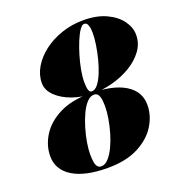

<svg xmlns="http://www.w3.org/2000/svg" viewBox="-137 -877 944 1004"><g transform="rotate(-20 335.0 -375.0)"><path d="M295 10Q167 10 98.8 -32.5Q30.5 -75 30.5 -150Q30.5 -210 64.8 -264.5Q99 -319 166.8 -353.5Q234.5 -388 335 -388Q463.5 -388 531.8 -346.5Q600 -305 600 -230Q600 -170 565.8 -115Q531.5 -60 463.5 -25Q395.5 10 295 10ZM264.5 -9.5Q285.5 -9.5 304.2 -30Q323 -50.5 338.8 -83.2Q354.5 -116 365.8 -154.5Q377 -193 383.2 -230.2Q389.5 -267.5 389.5 -296Q389.5 -318 387 -336Q384.5 -354 377 -364.5Q369.5 -375 355 -375Q334 -375 315.2 -354.8Q296.5 -334.5 281 -301.5Q265.5 -268.5 254 -229.8Q242.5 -191 236.2 -153.8Q230 -116.5 230 -88.5Q230 -66.5 232.5 -48.5Q235 -30.5 242.5 -20Q250 -9.5 264.5 -9.5ZM355 -382Q294.5 -382 240.8 -401Q187 -420 153.5 -452.5Q120 -485 120 -525Q120 -570 144.8 -612Q169.5 -654 213.2 -687.5Q257 -721 314 -740.5Q371 -760 435 -760Q510.5 -760 563 -735.2Q615.5 -710.5 642.8 -672.5Q670 -634.5 670 -594.5Q670 -546 641.2 -506.8Q612.5 -467.5 565.5 -439.5Q518.5 -411.5 463.2 -396.8Q408 -382 355 -382ZM352 -395Q369.5 -395 385.8 -415.2Q402 -435.5 415.5 -468.5Q429 -501.5 439 -540.2Q449 -579 454.5 -616.2Q460 -653.5 460 -681.5Q460 -688.5 458.8 -702.5Q457.5 -716.5 451.8 -728.5Q446 -740.5 433 -740.5Q421.5 -740.5 407.5 -720Q393.5 -699.5 380 -666.8Q366.5 -634 355 -595.5Q343.5 -557 336.8 -519.8Q330 -482.5 330 -454Q330 -442 331.2 -428.2Q332.5 -414.5 337 -404.8Q341.5 -395 352 -395Z"/></g></svg>

Font: Bodoni Moda 11pt Black
Style: Italic
Weight: 900
Italic angle: -13°
Designer: Owen Earl
Foundry: indestructible type
Version: Version 2.004